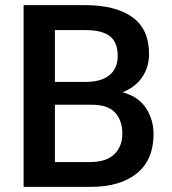

<svg xmlns="http://www.w3.org/2000/svg" viewBox="-20 -731 671 751"><path d="M333.5 0H72.3V-710.9H313.5Q430.7 -710.9 496.8 -664.6Q563 -618.2 563 -519Q563 -469.7 536.9 -430.2Q510.7 -390.6 459.5 -370.1Q521.5 -353.5 551 -308.1Q580.6 -262.7 580.6 -207Q580.6 -105.5 515.1 -52.7Q449.7 0 333.5 0ZM313.5 -613.3H194.8V-410.6H314.9Q375.5 -410.6 408 -437Q440.4 -463.4 440.4 -512.2Q440.4 -565.9 409.7 -589.6Q378.9 -613.3 313.5 -613.3ZM458.5 -207.5Q458.5 -259.8 430.4 -290.5Q402.3 -321.3 338.9 -321.3H194.8V-97.2H333.5Q395.5 -97.2 427 -127.7Q458.5 -158.2 458.5 -207.5Z"/></svg>

Font: Vazirmatn RD UI Medium
Style: Regular
Weight: 500
Designer: Saber Rastikerdar
Foundry: Saber Rastikerdar
Version: Version 33.003